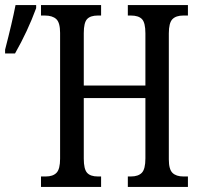

<svg xmlns="http://www.w3.org/2000/svg" viewBox="-61 -734 786 754"><path d="M100 -41H119Q147 -41 161 -55.5Q175 -70 175 -111V-605Q175 -645 160 -659Q145 -673 115 -673H100V-714H336V-673H323Q294 -673 281 -659Q268 -645 268 -604V-398H510V-603Q510 -645 496.5 -659Q483 -673 453 -673H441V-714H677V-673H659Q630 -673 616 -658.5Q602 -644 602 -603V-108Q602 -69 616.5 -55Q631 -41 659 -41H677V0H441V-41H453Q482 -41 496 -55.5Q510 -70 510 -112V-349H268V-111Q268 -70 281 -55.5Q294 -41 323 -41H336V0H100ZM-41 -539Q-13 -647 0 -714H81V-702Q48 -612 -2 -524H-41Z"/></svg>

Font: Noto Serif Cond
Style: Regular
Weight: 400
Width: 3
Designer: Monotype Design Team
Foundry: Monotype Imaging Inc.
Version: Version 1.001